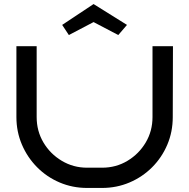

<svg xmlns="http://www.w3.org/2000/svg" viewBox="-20 -928 934 948"><path d="M834 -700 833 -350Q833 -277 806 -213.5Q779 -150 731 -102Q683 -54 619.5 -27Q556 0 484 0H410Q338 0 274.5 -27Q211 -54 163 -102.5Q115 -151 88 -214.5Q61 -278 61 -350V-700H161V-350Q161 -281 194.5 -224.5Q228 -168 285 -134Q342 -100 410 -100H484Q553 -100 609.5 -134Q666 -168 699.5 -224.5Q733 -281 733 -350V-700ZM564 -755 442 -819 320 -755 287 -805 442 -908 607 -805Z"/></svg>

Font: Bruno Ace
Style: Regular
Weight: 400
Version: Version 1.100; ttfautohint (v1.8.4.7-5d5b);gftools[0.9.27]